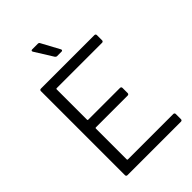

<svg xmlns="http://www.w3.org/2000/svg" viewBox="-260 -996 1098 1098"><g transform="rotate(-45 289.5 -447.0)"><path d="M336 -778 277 -887C275 -892 270 -894 265 -894H220C212 -894 209 -889 213 -882L281 -773C284 -769 288 -766 293 -766H329C336 -766 340 -771 336 -778ZM539 -648V-690C539 -696 535 -700 529 -700H96C90 -700 86 -696 86 -690V-10C86 -4 90 0 96 0H529C535 0 539 -4 539 -10V-52C539 -58 535 -62 529 -62H161C159 -62 157 -64 157 -66V-317C157 -319 159 -321 161 -321H419C425 -321 429 -325 429 -331V-373C429 -379 425 -383 419 -383H161C159 -383 157 -385 157 -387V-634C157 -636 159 -638 161 -638H529C535 -638 539 -642 539 -648Z"/></g></svg>

Font: Elastic
Style: elastic
Weight: 400
Designer: Jeremy Tribby
Foundry: Tribby Type
Version: Version 1.422;hotconv 1.0.109;makeotfexe 2.5.65596